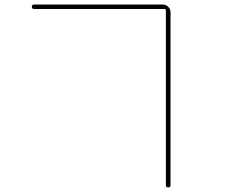

<svg xmlns="http://www.w3.org/2000/svg" viewBox="-20 -770 1040 845"><path d="M129.9 -730.5Q120.1 -730.5 120.1 -740.2Q120.1 -750 129.9 -750H695.3Q710 -750 720.2 -740.2Q730.5 -730.5 730.5 -714.8V44.9Q730.5 54.7 720.2 54.7Q710 54.7 710 44.9V-724.6Q710 -729.5 705.1 -730.5Z"/></svg>

Font: Rounded Mgen+ 1mn thin
Style: Regular
Weight: 100
Designer: [Source Han Sans]
Ryoko NISHIZUKA  (kana & ideographs); Paul D. Hunt (Latin, Greek & Cyrillic); Wenlong ZHANG  (bopomofo
Version: Version 1.059.20150602